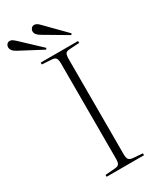

<svg xmlns="http://www.w3.org/2000/svg" viewBox="-291 -996 872 1063"><g transform="rotate(-30 145.0 -464.5)"><path d="M55 0V-12L119 -17Q138 -19 144 -28.5Q150 -38 150 -63V-666Q150 -693 143.5 -703Q137 -713 117 -714L55 -718V-730H294V-718L230 -714Q211 -713 205 -703.5Q199 -694 199 -666V-62Q199 -38 206 -28.5Q213 -19 232 -17L294 -12V0ZM278 -777 134 -862Q102 -880 102 -901Q102 -912 109 -920.5Q116 -929 127 -929Q135 -929 143 -925Q151 -921 164 -907L284 -785ZM117 -777 -27 -853Q-59 -870 -59 -893Q-59 -904 -52 -912Q-45 -920 -34 -920Q-26 -920 -18.5 -915.5Q-11 -911 3 -898L123 -785Z"/></g></svg>

Font: Display Extralight
Style: Regular
Weight: 200
Designer: Latin by Veronika Burian and Jose Scaglione. Greek by Irene Vlachou. Cyrillic by Vera Evstafieva.
Foundry: TypeTogether
Version: Version 3.002